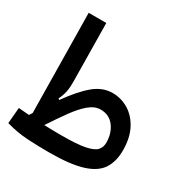

<svg xmlns="http://www.w3.org/2000/svg" viewBox="-162 -820 910 950"><g transform="rotate(30 293.0 -345.0)"><path d="M247.1 2.9Q183.6 2.9 124.3 -0.5Q64.9 -3.9 1.5 -22L9.3 -112.8Q41 -109.9 69.8 -107.9Q75.7 -117.2 81.1 -125.5L73.2 -693.4H173.8L178.2 -358.4Q178.7 -326.7 173.6 -302.2Q168.5 -277.8 155.8 -252L162.6 -247.1Q220.2 -327.6 269.3 -368.4Q318.4 -409.2 375 -409.2Q424.8 -409.2 467 -383.3Q509.3 -357.4 534.9 -308.1Q560.5 -258.8 560.5 -188Q560.5 -125.5 533.2 -82.8Q505.9 -40 437.7 -18.6Q369.6 2.9 247.1 2.9ZM160.6 -102.5Q208.5 -100.6 257.3 -100.6Q349.6 -100.6 395 -110.1Q440.4 -119.6 455.3 -137.5Q470.2 -155.3 470.2 -179.7Q470.2 -233.9 442.1 -271.2Q414.1 -308.6 364.7 -308.6Q331.1 -308.6 298.8 -281.5Q266.6 -254.4 232.9 -207.8Q199.2 -161.1 160.6 -102.5Z"/></g></svg>

Font: CaskaydiaMono NF
Style: Regular
Weight: 400
Designer: Aaron Bell
Foundry: Saja Typeworks
Version: Version 2111.001; ttfautohint (v1.8.4);Nerd Fonts 3.1.1